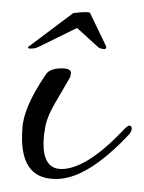

<svg xmlns="http://www.w3.org/2000/svg" viewBox="-20 -288 232 309"><path d="M68 0Q10 -1 16 -80Q17 -114 53 -167Q59 -178 79 -178Q96 -178 94 -169L93 -164L68 -121Q54 -97 52 -78Q51 -73 50.5 -67.5Q50 -62 50 -57Q50 -16 79 -16Q119 -16 179 -79Q185 -86 189 -86Q192 -85 192 -81Q192 -78 189 -73Q119 2 68 0ZM149 -209Q141 -209 137 -213L104 -243L43 -213Q41 -212 38.5 -211Q36 -210 32 -210Q25 -209 25 -212L26 -213L98 -267Q124 -270 125 -267L151 -213Q151 -210 149 -209Z"/></svg>

Font: Passions Conflict
Style: Regular
Weight: 400
Designer: Robert E. Leuschke
Foundry: Robert E. Leuschke
Version: Version 1.010; ttfautohint (v1.8.3)